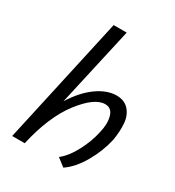

<svg xmlns="http://www.w3.org/2000/svg" viewBox="-174 -816 850 930"><g transform="rotate(30 251.5 -351.0)"><path d="M372 -423Q416 -423 441 -395Q466 -367 469.5 -324Q473 -281 464 -228Q448 -157 409.5 -90.5Q371 -24 322 9L278 -25Q317 -56 347.5 -114Q378 -172 390 -229Q403 -282 392 -320.5Q381 -359 345 -359Q286 -359 212.5 -263.5Q139 -168 101 0H31L188 -711H261L162 -270Q209 -345 264.5 -384Q320 -423 372 -423Z"/></g></svg>

Font: EauTestInfant Medium
Style: Italic
Weight: 500
Italic angle: -12°
Designer: Christian Thalmann (Catharsis Fonts)
Version: Version 0.001;PS 000.001;hotconv 1.0.88;makeotf.lib2.5.64775